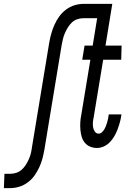

<svg xmlns="http://www.w3.org/2000/svg" viewBox="-68 -755 688 990"><path d="M-48 215 -45 141H-14Q2 141 17.5 135.5Q33 130 45 119Q57 108 66 93.5Q75 79 81.5 64Q88 49 91.5 34Q95 19 97 3L186 -536Q190 -559 196.5 -582Q203 -605 213 -627.5Q223 -650 237.5 -670Q252 -690 272.5 -705.5Q293 -721 316.5 -728Q340 -735 363 -735H478L466 -661H361Q345 -661 329.5 -655.5Q314 -650 302.5 -639Q291 -628 282 -613.5Q273 -599 266.5 -584Q260 -569 256.5 -554Q253 -539 250 -523L161 16Q157 39 151 62Q145 85 134.5 107.5Q124 130 110 150Q96 170 75 185.5Q54 201 30.5 208Q7 215 -16 215ZM432 8Q413 8 396.5 1Q380 -6 369 -19.5Q358 -33 353 -50.5Q348 -68 346.5 -86.5Q345 -105 346 -124Q347 -143 351 -162L398 -447H356L368 -520H410L445 -735H511L476 -520H559L557 -447H464L415 -150Q412 -137 411 -124Q410 -111 412 -99Q414 -87 421 -76.5Q428 -66 441 -66Q450 -66 457.5 -73Q465 -80 470 -88.5Q475 -97 478.5 -106Q482 -115 484.5 -124Q487 -133 489 -142Q491 -151 492 -160L493 -165H558L557 -156Q554 -138 549 -120.5Q544 -103 537.5 -86Q531 -69 521.5 -52.5Q512 -36 498.5 -22Q485 -8 467.5 0Q450 8 432 8Z"/></svg>

Font: Iosevka Extended
Style: Italic
Weight: 400
Width: 7
Italic angle: -9°
Monospace: yes
Designer: Belleve Invis
Foundry: Belleve Invis
Version: Version 32.5.0; ttfautohint (v1.8.4)